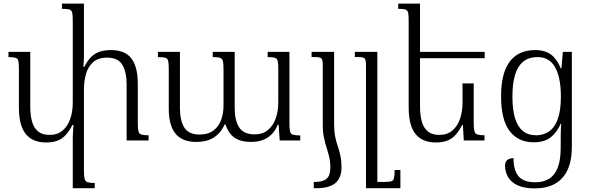

<svg xmlns="http://www.w3.org/2000/svg" viewBox="-20 -780 3277 1066"><path d="M745 -97Q745 -66 748.5 -51.5Q752 -37 764.5 -33Q777 -29 805 -29V0H683V-313Q683 -379 659.5 -419.5Q636 -460 575 -460Q524 -460 496 -434Q468 -408 457 -367.5Q446 -327 446 -283V169Q446 199 450 213.5Q454 228 467 232Q480 236 506 236V265H384V-15Q384 -34 385.5 -51Q387 -68 388 -86H382Q366 -55 347 -33Q328 -11 301.5 0Q275 11 236 11Q161 11 123 -36Q85 -83 85 -183V-395Q85 -427 82 -441Q79 -455 66.5 -459Q54 -463 27 -463V-492H148V-188Q148 -142 157.5 -106.5Q167 -71 190.5 -51Q214 -31 255 -31Q300 -31 328.5 -56Q357 -81 370.5 -121.5Q384 -162 384 -209V-664Q384 -695 381 -709Q378 -723 365.5 -727Q353 -731 324 -731V-760H446V-486Q446 -467 445.5 -448Q445 -429 443 -409H448Q467 -446 488.5 -466Q510 -486 536.5 -494Q563 -502 596 -502Q673 -502 709 -456Q745 -410 745 -315Z M1466 -492H1587V-94Q1587 -64 1590.5 -50Q1594 -36 1607 -32Q1620 -28 1647 -28V0H1533L1527 -87H1522Q1508 -53 1486 -32Q1464 -11 1436 -1.5Q1408 8 1374 8Q1331 8 1302.5 -4.5Q1274 -17 1257.5 -39Q1241 -61 1232 -89H1227Q1214 -59 1192.5 -37Q1171 -15 1140.5 -3.5Q1110 8 1070 8Q991 8 954 -38.5Q917 -85 917 -176V-398Q917 -429 913.5 -442.5Q910 -456 897.5 -459.5Q885 -463 857 -463V-492H979V-181Q979 -110 1003.5 -71.5Q1028 -33 1088 -33Q1135 -33 1164.5 -55Q1194 -77 1207.5 -113.5Q1221 -150 1221 -195V-396Q1221 -427 1217.5 -441Q1214 -455 1201.5 -459Q1189 -463 1161 -463V-492H1283V-181Q1283 -111 1308 -72.5Q1333 -34 1394 -34Q1439 -34 1468 -58.5Q1497 -83 1511 -123Q1525 -163 1525 -209V-396Q1525 -427 1522 -441Q1519 -455 1506.5 -459Q1494 -463 1466 -463Z M1772 -90V-418Q1772 -447 1765 -455Q1758 -463 1732 -463H1710V-492H1835V-90Q1835 -50 1841 -21Q1847 8 1855.5 32.5Q1864 57 1870 84.5Q1876 112 1876 149Q1876 207 1842.5 236Q1809 265 1735 265H1722V230H1730Q1773 230 1793.5 212Q1814 194 1814 151Q1814 116 1807.5 90Q1801 64 1793 39Q1785 14 1778.5 -16.5Q1772 -47 1772 -90Z M2203 164V265H2012V-418Q2012 -447 2005 -455Q1998 -463 1972 -463H1950V-492H2075V230H2117Q2141 230 2152.5 226.5Q2164 223 2167.5 209Q2171 195 2171 164Z M2610 -317V-96Q2610 -66 2614 -51.5Q2618 -37 2631 -33Q2644 -29 2670 -29V0H2555L2550 -86H2546Q2530 -55 2511 -33Q2492 -11 2465.5 0Q2439 11 2400 11Q2325 11 2287 -36Q2249 -83 2249 -183V-663Q2249 -695 2246 -709Q2243 -723 2230.5 -727Q2218 -731 2191 -731V-760H2312V-188Q2312 -142 2321.5 -106.5Q2331 -71 2354.5 -51Q2378 -31 2419 -31Q2464 -31 2492.5 -56Q2521 -81 2534.5 -121.5Q2548 -162 2548 -209V-317ZM2296 -457V-492H2671V-457Z M2950 266Q2891 266 2854 249Q2817 232 2800.5 202.5Q2784 173 2784 138Q2784 119 2796.5 108.5Q2809 98 2831 98Q2831 164 2858.5 198Q2886 232 2953 232Q2997 232 3028.5 212.5Q3060 193 3076.5 151Q3093 109 3093 41V1Q3093 -16 3093.5 -44Q3094 -72 3096 -93H3093Q3073 -46 3038 -18Q3003 10 2943 10Q2857 10 2809.5 -52.5Q2762 -115 2762 -245Q2762 -374 2810 -438Q2858 -502 2952 -502Q3007 -502 3040.5 -476Q3074 -450 3093 -401H3097L3105 -492H3155V33Q3155 114 3130 165.5Q3105 217 3059 241.5Q3013 266 2950 266ZM2957 -29Q2984 -29 3009 -39.5Q3034 -50 3053 -74Q3072 -98 3083 -140Q3094 -182 3094 -245Q3094 -348 3062.5 -405.5Q3031 -463 2965 -463Q2915 -463 2884 -437Q2853 -411 2839 -362.5Q2825 -314 2825 -244Q2825 -175 2838.5 -127Q2852 -79 2881.5 -54Q2911 -29 2957 -29Z"/></svg>

Font: Noto Serif Armenian Light
Style: Regular
Weight: 300
Version: Version 2.007